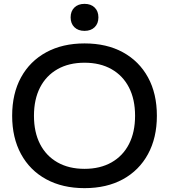

<svg xmlns="http://www.w3.org/2000/svg" viewBox="-20 -965 876 995"><path d="M418 10Q304 10 219.5 -36Q135 -82 89 -166.5Q43 -251 43 -365Q43 -480 89 -564Q135 -648 219.5 -694Q304 -740 418 -740Q533 -740 617 -694Q701 -648 747 -564Q793 -480 793 -365Q793 -251 747 -166.5Q701 -82 617 -36Q533 10 418 10ZM418 -90Q499 -90 558 -123.5Q617 -157 648.5 -218.5Q680 -280 680 -365Q680 -450 648.5 -511.5Q617 -573 558 -606.5Q499 -640 418 -640Q337 -640 278 -606.5Q219 -573 187.5 -511.5Q156 -450 156 -365Q156 -280 187.5 -218.5Q219 -157 278 -123.5Q337 -90 418 -90ZM418 -805Q385 -805 365.5 -824Q346 -843 346 -875Q346 -907 365.5 -926Q385 -945 418 -945Q451 -945 470.5 -926Q490 -907 490 -875Q490 -843 470.5 -824Q451 -805 418 -805Z"/></svg>

Font: M PLUS 2 Medium
Style: Regular
Weight: 500
Designer: Coji Morishita
Foundry: UNDERFOREST DESIGN
Version: Version 1.001